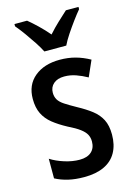

<svg xmlns="http://www.w3.org/2000/svg" viewBox="-118 -827 623 898"><g transform="rotate(-15 193.0 -378.0)"><path d="M352 -149Q352 -99 332 -63Q312 -27 272.5 -8.5Q233 10 176 10Q133 10 99 2Q65 -6 37 -21V-116Q65 -98 103 -86Q141 -74 176 -74Q213 -74 233 -92Q253 -110 253 -142Q253 -161 245 -176Q237 -191 217 -206Q197 -221 160 -239Q121 -260 93.5 -282Q66 -304 51.5 -333.5Q37 -363 37 -405Q37 -473 83.5 -511.5Q130 -550 206 -550Q246 -550 281 -540.5Q316 -531 350 -512L316 -435Q289 -450 262 -459.5Q235 -469 206 -469Q173 -469 154 -452.5Q135 -436 135 -409Q135 -390 143.5 -375.5Q152 -361 172.5 -347.5Q193 -334 229 -314Q266 -294 294 -272.5Q322 -251 337 -222Q352 -193 352 -149ZM147 -606Q136 -628 118.5 -654.5Q101 -681 82 -707.5Q63 -734 45 -755V-766H106Q127 -749 152 -725Q177 -701 200 -674Q226 -703 247.5 -723Q269 -743 294 -766H355V-755Q339 -736 319.5 -709.5Q300 -683 282 -656Q264 -629 253 -606Z"/></g></svg>

Font: Noto Sans Bengali Condensed Medium
Style: Regular
Weight: 500
Width: 3
Designer: Jelle Bosma - Monotype Design Team
Foundry: Monotype Imaging Inc.
Version: Version 2.003